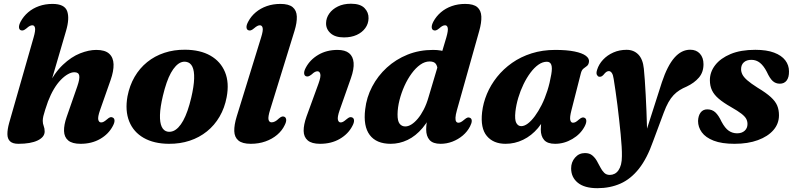

<svg xmlns="http://www.w3.org/2000/svg" viewBox="-20 -740 4160 1006"><path d="M239.5 -282.5 326 -578Q345.5 -644 331.8 -681.8Q318 -719.5 255 -719.5Q217 -719.5 184.5 -708Q152 -696.5 127.5 -675.5Q103 -654.5 88 -626.5Q79 -609 79.5 -597.5Q80 -586 88 -582Q94.5 -579 101.2 -580.8Q108 -582.5 119 -591.5Q129 -600.5 136 -604Q143 -607.5 149.5 -607.5Q160.5 -607.5 163.5 -593.8Q166.5 -580 156 -543.5L28 -96Q18.5 -61.5 18.8 -37Q19 -12.5 32.8 0.5Q46.5 13.5 76.5 13.5Q141 13.5 177.5 -4.2Q214 -22 214 -51Q214 -67.5 209 -79.8Q204 -92 204 -107Q204 -117.5 207.2 -131.8Q210.5 -146 216.8 -165.2Q223 -184.5 231.5 -208.5Q245.5 -245 262.5 -273.5Q279.5 -302 298.5 -321.5Q317.5 -341 335.8 -351.2Q354 -361.5 369.5 -361.5Q392 -361.5 395.2 -344Q398.5 -326.5 385 -287.5L329.5 -128Q314.5 -85.5 315.5 -53.5Q316.5 -21.5 337.5 -4Q358.5 13.5 402 13.5Q460.5 13.5 504.8 -12Q549 -37.5 571 -79.5Q580.5 -97 580 -108.5Q579.5 -120 571 -124Q564.5 -127.5 557.8 -125.8Q551 -124 540.5 -114.5Q530 -105.5 523.2 -102Q516.5 -98.5 510 -98.5Q498.5 -98.5 495 -112.5Q491.5 -126.5 504 -162.5L559.5 -320.5Q576 -367.5 575 -403Q574 -438.5 552.2 -458.5Q530.5 -478.5 484.5 -478.5Q445.5 -478.5 399.8 -460.5Q354 -442.5 309.5 -400.5Q265 -358.5 229 -286.5Z M950 -479.5Q1029 -479 1082.5 -448.5Q1136 -418 1159 -362.2Q1182 -306.5 1167.5 -230.5Q1157 -174.5 1130.5 -129Q1104 -83.5 1064.2 -51.5Q1024.5 -19.5 974 -2.8Q923.5 14 864.5 13.5Q786.5 13 733 -17.5Q679.5 -48 657 -104Q634.5 -160 648 -235.5Q659 -292 685.2 -337.2Q711.5 -382.5 751 -414.5Q790.5 -446.5 841 -463.2Q891.5 -480 950 -479.5ZM859 -50Q874 -48 887.8 -53.5Q901.5 -59 914.8 -72.8Q928 -86.5 940 -108.2Q952 -130 962.5 -160Q973 -190 982 -228Q996 -287.5 997.2 -328Q998.5 -368.5 988 -390.5Q977.5 -412.5 955.5 -416Q941 -418.5 927.2 -412.8Q913.5 -407 900.5 -393.2Q887.5 -379.5 875.5 -358Q863.5 -336.5 853 -306.2Q842.5 -276 833.5 -238Q819.5 -179 818.2 -138.2Q817 -97.5 827.5 -75.5Q838 -53.5 859 -50Z M1523 -578 1395.5 -165.5Q1383.5 -127 1387 -113Q1390.5 -99 1403 -99Q1412 -99 1421.2 -103.8Q1430.5 -108.5 1441 -119Q1451 -127.5 1457.5 -129.2Q1464 -131 1470.5 -128Q1478.5 -124 1479.5 -112.8Q1480.5 -101.5 1471.5 -84Q1458 -55.5 1432 -33.5Q1406 -11.5 1370.8 1Q1335.5 13.5 1294 13.5Q1250 13.5 1229.2 -3.8Q1208.5 -21 1207.5 -53Q1206.5 -85 1220.5 -130.5L1348 -543.5Q1359.5 -580 1356.2 -593.8Q1353 -607.5 1341.5 -607.5Q1335.5 -607.5 1328.5 -604Q1321.5 -600.5 1311 -591.5Q1300.5 -582.5 1293.5 -580.8Q1286.5 -579 1280 -582Q1272 -586 1271.5 -597.5Q1271 -609 1280.5 -626.5Q1295 -654.5 1320 -675.5Q1345 -696.5 1377.8 -708Q1410.5 -719.5 1449.5 -719.5Q1493 -719.5 1513.5 -702.5Q1534 -685.5 1535.2 -653.5Q1536.5 -621.5 1523 -578Z M1759.5 -162.5Q1747 -126.5 1750.5 -112.5Q1754 -98.5 1765 -98.5Q1771.5 -98.5 1778.2 -102.2Q1785 -106 1795.5 -115Q1806 -124 1812.8 -125.8Q1819.5 -127.5 1826.5 -124Q1834.5 -120 1835 -108.5Q1835.5 -97 1826 -79.5Q1804.5 -38 1760.2 -12.2Q1716 13.5 1657 13.5Q1613.5 13.5 1592.5 -4.2Q1571.5 -22 1571 -54Q1570.5 -86 1586 -129.5L1649 -302.5Q1662 -338.5 1658.2 -352.5Q1654.5 -366.5 1643.5 -366.5Q1637 -366.5 1630 -363Q1623 -359.5 1613 -350Q1602 -341.5 1595.2 -339.8Q1588.5 -338 1582 -341Q1574 -345 1573.5 -356.5Q1573 -368 1582 -385Q1604 -427 1647.8 -452.8Q1691.5 -478.5 1748.5 -478.5Q1788 -478.5 1809 -461.5Q1830 -444.5 1832.8 -411.2Q1835.5 -378 1818.5 -330ZM1782 -544Q1736 -544 1711.8 -566Q1687.5 -588 1688.5 -619.5Q1689 -646 1705.2 -669Q1721.5 -692 1750.5 -706.2Q1779.5 -720.5 1819 -720.5Q1867.5 -720.5 1889.8 -697.8Q1912 -675 1911 -644Q1910.5 -615.5 1894 -592.8Q1877.5 -570 1849 -557Q1820.5 -544 1782 -544Z M2491 -578 2374 -162.5Q2367 -137.5 2366.5 -123.2Q2366 -109 2370.2 -103Q2374.5 -97 2382 -97Q2388.5 -97 2395.2 -100.5Q2402 -104 2412.5 -113Q2423 -122 2429.8 -124Q2436.5 -126 2443 -122.5Q2451.5 -118.5 2451.8 -107Q2452 -95.5 2443 -78Q2429 -50.5 2404.8 -30Q2380.5 -9.5 2350.5 2Q2320.5 13.5 2288.5 13.5Q2248.5 13.5 2230.8 -6.5Q2213 -26.5 2213 -61.5Q2213 -77.5 2215.5 -96.2Q2218 -115 2223 -138Q2228 -161 2235.5 -188.5L2255.5 -178Q2230 -112 2194 -69.5Q2158 -27 2115.5 -6.8Q2073 13.5 2027 13.5Q1952 13.5 1917.2 -32.8Q1882.5 -79 1893.5 -167.5Q1900.5 -230 1930 -286.2Q1959.5 -342.5 2006.8 -385.8Q2054 -429 2115.5 -453.8Q2177 -478.5 2249 -478.5Q2292.5 -478.5 2321.8 -465.8Q2351 -453 2365.8 -431Q2380.5 -409 2381 -381.5L2273.5 -370.5Q2272 -394.5 2262.8 -406.2Q2253.5 -418 2231 -418Q2206 -418 2182 -401Q2158 -384 2136.8 -355Q2115.5 -326 2099.2 -290Q2083 -254 2073.2 -215.5Q2063.5 -177 2063 -141.5Q2062.5 -106 2073.8 -91.8Q2085 -77.5 2103.5 -77.5Q2119 -77.5 2135.5 -87.8Q2152 -98 2168.8 -117.8Q2185.5 -137.5 2200.2 -166Q2215 -194.5 2225.5 -231.5L2318.5 -543.5Q2329 -580 2326 -593.8Q2323 -607.5 2312 -607.5Q2305.5 -607.5 2298.5 -604Q2291.5 -600.5 2281.5 -591.5Q2270.5 -582.5 2263.8 -580.8Q2257 -579 2250.5 -582Q2242.5 -586 2242 -597.5Q2241.5 -609 2250.5 -626.5Q2265.5 -654.5 2290 -675.5Q2314.5 -696.5 2347 -708Q2379.5 -719.5 2417.5 -719.5Q2461 -719.5 2480.8 -702.5Q2500.5 -685.5 2502 -653.8Q2503.5 -622 2491 -578Z M2974 -162Q2964.5 -125 2968 -111Q2971.5 -97 2982 -97Q2989 -97 2995.8 -100.5Q3002.5 -104 3012.5 -113Q3023 -122 3030 -124Q3037 -126 3043.5 -122.5Q3051.5 -118.5 3052 -107Q3052.5 -95.5 3043.5 -78Q3022 -37 2979 -11.8Q2936 13.5 2888.5 13.5Q2848.5 13.5 2831 -6.5Q2813.5 -26.5 2813.5 -61.5Q2813.5 -73.5 2814.8 -87.2Q2816 -101 2818.8 -117Q2821.5 -133 2826.2 -152.2Q2831 -171.5 2837.5 -195L2850 -163.5Q2832.5 -109 2798.8 -69Q2765 -29 2721.2 -7.8Q2677.5 13.5 2629 13.5Q2565 13.5 2530.8 -27.5Q2496.5 -68.5 2506 -152Q2511.5 -200.5 2531.2 -247.8Q2551 -295 2584.2 -336.8Q2617.5 -378.5 2663 -410.5Q2708.5 -442.5 2765.5 -460.5Q2822.5 -478.5 2889 -478.5Q2950.5 -478.5 2990.5 -470.2Q3030.5 -462 3049.5 -447.8Q3068.5 -433.5 3066 -416Q3064 -401 3055.2 -394.2Q3046.5 -387.5 3037.5 -380.8Q3028.5 -374 3024 -358ZM2680.5 -155Q2676 -112.5 2685.2 -95.8Q2694.5 -79 2711 -79Q2727.5 -79 2745.8 -92.8Q2764 -106.5 2782.5 -131.5Q2801 -156.5 2818 -190.2Q2835 -224 2848 -264.8Q2861 -305.5 2868.5 -350.5Q2874.5 -385 2868.5 -400.8Q2862.5 -416.5 2845.5 -416.5Q2823 -416.5 2801.2 -401.2Q2779.5 -386 2759.5 -359.2Q2739.5 -332.5 2723 -298.5Q2706.5 -264.5 2695.5 -227.5Q2684.5 -190.5 2680.5 -155Z M3448 -309Q3477 -396 3513.8 -437.8Q3550.5 -479.5 3596.5 -479.5Q3628.5 -479.5 3647.2 -458.8Q3666 -438 3666 -403.5Q3666 -361.5 3642 -333.5Q3618 -305.5 3578 -286.5Q3557.5 -278 3540.8 -267.5Q3524 -257 3509.5 -241.8Q3495 -226.5 3482.2 -204Q3469.5 -181.5 3457.5 -149L3402 0Q3370.5 90 3327.8 144Q3285 198 3230.8 222Q3176.5 246 3110 246Q3042.5 246 3007.5 217.5Q2972.5 189 2972.5 142Q2972.5 109.5 2993 85.8Q3013.5 62 3045 62Q3068.5 62 3082.8 73.8Q3097 85.5 3106.8 102.2Q3116.5 119 3125.2 136.2Q3134 153.5 3145.5 165Q3157 176.5 3175 176.5Q3188.5 176.5 3200.2 170.5Q3212 164.5 3220.5 152.2Q3229 140 3233.8 121.8Q3238.5 103.5 3238.5 78.5Q3239 58 3237.2 28.2Q3235.5 -1.5 3232 -37.2Q3228.5 -73 3224.2 -111.5Q3220 -150 3215.2 -188.5Q3210.5 -227 3205.2 -262.2Q3200 -297.5 3195.5 -326Q3192.5 -347.5 3185.8 -357.5Q3179 -367.5 3170 -367.5Q3164 -367.5 3157.5 -363.5Q3151 -359.5 3142 -348Q3136 -341.5 3130.5 -339.2Q3125 -337 3118.5 -338Q3112 -339.5 3107.5 -348Q3103 -356.5 3108.5 -374Q3117.5 -403.5 3139.8 -427.2Q3162 -451 3193.8 -465Q3225.5 -479 3263 -479Q3300.5 -479 3324.5 -454.5Q3348.5 -430 3353.5 -380Q3356 -356 3358.5 -320.5Q3361 -285 3363.2 -243Q3365.5 -201 3367.2 -157.2Q3369 -113.5 3370 -72.2Q3371 -31 3371.5 2.5L3350 -3Z M3842 -41.5Q3867 -41.5 3881.8 -55Q3896.5 -68.5 3896.5 -90Q3896.5 -105 3889.8 -117.5Q3883 -130 3864.8 -144.2Q3846.5 -158.5 3810.5 -179Q3770 -202 3745.8 -222.8Q3721.5 -243.5 3710.5 -266.8Q3699.5 -290 3699.5 -320Q3699.5 -363 3727.5 -399Q3755.5 -435 3808.2 -457Q3861 -479 3937.5 -479Q3997 -479 4036 -464.2Q4075 -449.5 4094.5 -424Q4114 -398.5 4114 -366Q4114.5 -335 4101.8 -318.2Q4089 -301.5 4066 -301.5Q4044.5 -301.5 4029 -315.2Q4013.5 -329 3997.5 -364Q3981.5 -395 3962 -410.8Q3942.5 -426.5 3917 -426.5Q3892 -426.5 3877.5 -413.5Q3863 -400.5 3863 -377.5Q3863 -363.5 3869.8 -349.8Q3876.5 -336 3895.2 -319.5Q3914 -303 3949.5 -280.5Q3994.5 -253.5 4018.8 -231.2Q4043 -209 4052.2 -186.8Q4061.5 -164.5 4061.5 -136Q4061.5 -92 4032.5 -58.5Q4003.5 -25 3951.2 -5.8Q3899 13.5 3828.5 13.5Q3761.5 13.5 3719.2 -3Q3677 -19.5 3657.2 -46.8Q3637.5 -74 3637.5 -106Q3638.5 -134 3651 -150.5Q3663.5 -167 3686 -167Q3711.5 -167 3728.5 -151Q3745.5 -135 3760.5 -102.5Q3779 -68 3798.5 -54.8Q3818 -41.5 3842 -41.5Z"/></svg>

Font: Fraunces
Style: Bold Italic
Weight: 700
Italic angle: -16°
Version: Version 1.000;[b76b70a41]